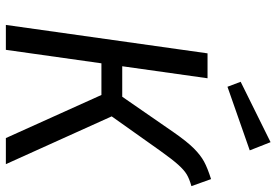

<svg xmlns="http://www.w3.org/2000/svg" viewBox="-164 -779 943 655"><g transform="rotate(90 307.5 -451.5)"><path d="M615 -633Q590 -626 575 -617Q560 -608 542 -588Q524 -568 494 -526L377 -361L540 0H451L304 -326H196L150 0H65L162 -688H247L206 -397H310L431 -572Q463 -618 486 -641Q509 -664 531 -676Q553 -688 591 -700ZM493 -832 276 -756 259 -801 465 -903Z"/></g></svg>

Font: FiraGO Book
Style: Italic
Weight: 350
Italic angle: -8°
Designer: bBox Type GmbH
Foundry: bBox Type GmbH
Version: Version 1.001